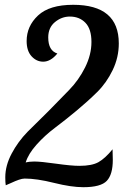

<svg xmlns="http://www.w3.org/2000/svg" viewBox="-20 -769 561 800"><path d="M2 -30Q2 -79 28.5 -129Q55 -179 95 -220L182 -306L268 -394Q308 -435 334.5 -488Q361 -541 361 -594Q361 -648 336 -674Q311 -700 271 -700Q237 -700 209 -677Q181 -654 181 -613Q181 -558 219 -546Q191 -512 160 -512Q132 -512 111.5 -534.5Q91 -557 91 -598Q91 -660 138.5 -704.5Q186 -749 285 -749Q475 -749 475 -588Q475 -530 449.5 -477Q424 -424 385 -385.5Q346 -347 298.5 -307.5Q251 -268 209 -236.5Q167 -205 132.5 -166.5Q98 -128 87 -92Q102 -96 123 -96Q150 -96 213.5 -87Q277 -78 311 -78Q363 -78 390.5 -93.5Q418 -109 449 -147Q450 -130 450 -103Q450 -42 425 -15.5Q400 11 327 11Q277 11 205 -7Q133 -25 83 -25Q73 -25 58.5 -20Q44 -15 27 -7Q10 1 4 3Q2 -8 2 -30Z"/></svg>

Font: Lobster Two
Style: Italic
Weight: 400
Designer: Pablo Impallari
Foundry: Pablo Impallari. www.impallari.com
Version: Version 1.006